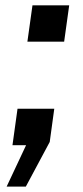

<svg xmlns="http://www.w3.org/2000/svg" viewBox="-20 -546 313 722"><path d="M240.2 -525.9 221.2 -389.2H83L102.1 -525.9ZM184.1 -137.2 167 -12.2 77.1 155.8H4.9L78.1 0H26.9L45.9 -137.2Z"/></svg>

Font: Archivo Narrow
Style: Bold Italic
Weight: 700
Italic angle: -8°
Designer: Hector Gatti
Foundry: Hector Gatti
Version: 1.002; ttfautohint (v0.8)